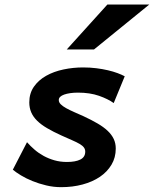

<svg xmlns="http://www.w3.org/2000/svg" viewBox="-20 -793 662 826"><path d="M469.2 -349.6Q444.8 -367.2 405.8 -380.9Q366.7 -394.5 315.4 -394.5Q297.4 -394.5 282.2 -392.3Q267.1 -390.1 256.1 -386.2Q245.1 -382.3 239 -376.5Q232.9 -370.6 232.9 -362.8Q232.9 -352.5 241.7 -344Q250.5 -335.4 265.1 -327.4Q279.8 -319.3 299.1 -310.8Q318.4 -302.2 339.4 -293Q374 -276.9 399.9 -261.7Q425.8 -246.6 443.1 -230.2Q460.4 -213.9 469.2 -195.3Q478 -176.8 478 -153.8Q478 -115.2 459.7 -84.5Q441.4 -53.7 409.7 -32.2Q377.9 -10.7 335.2 0.7Q292.5 12.2 243.2 12.2Q210.4 12.2 178.7 4.6Q147 -2.9 119.4 -14.2Q91.8 -25.4 70.1 -38.6Q48.3 -51.8 35.2 -63L96.2 -181.2Q110.8 -164.6 128.7 -149.2Q146.5 -133.8 168 -122.1Q189.5 -110.4 214.4 -103.3Q239.3 -96.2 268.1 -96.2Q304.7 -96.2 325.7 -106.7Q346.7 -117.2 346.7 -140.6Q346.7 -150.9 340.8 -158.7Q335 -166.5 322.5 -173.8Q310.1 -181.2 290.8 -189.5Q271.5 -197.8 244.6 -210Q209 -226.1 182.9 -241.5Q156.7 -256.8 139.6 -273.7Q122.6 -290.5 114.3 -309.8Q106 -329.1 106 -352.5Q106 -391.6 126 -420.2Q146 -448.7 178.7 -467Q211.4 -485.4 252.9 -494.1Q294.4 -502.9 337.4 -502.9Q367.2 -502.9 394.3 -499.5Q421.4 -496.1 444.3 -490.7Q467.3 -485.4 485.6 -478.5Q503.9 -471.7 516.6 -464.8ZM622.1 -773.4 384.3 -580.1H267.1L441.9 -773.4Z"/></svg>

Font: Andika New Basic
Style: Bold Italic
Weight: 700
Italic angle: -14°
Designer: Victor Gaultney, Annie Olsen, Pablo Ugerman
Foundry: SIL International
Version: Version 5.500